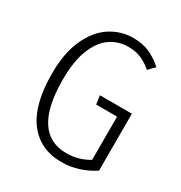

<svg xmlns="http://www.w3.org/2000/svg" viewBox="-167 -816 892 946"><g transform="rotate(30 279.5 -342.5)"><path d="M489 -628 455 -593Q422 -621 391 -633.5Q360 -646 319 -646Q266 -646 221 -616.5Q176 -587 148 -519.5Q120 -452 120 -345Q120 -39 316 -39Q385 -39 443 -74V-320H324L317 -369H499V-45Q413 11 316 11Q195 11 127 -78Q59 -167 59 -345Q59 -461 95 -540Q131 -619 190 -657.5Q249 -696 319 -696Q371 -696 410 -679.5Q449 -663 489 -628Z"/></g></svg>

Font: Fira Sans Condensed Light
Style: Regular
Weight: 300
Width: 3
Designer: bBox Type GmbH & Carrois Corporate GbR & Edenspiekermann AG
Foundry: bBox Type GmbH & Carrois Corporate GbR & Edenspiekermann AG
Version: Version 4.301